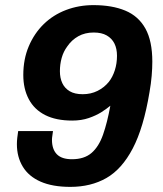

<svg xmlns="http://www.w3.org/2000/svg" viewBox="-20 -718 635 750"><path d="M255 12Q185 12 138.5 -8.5Q92 -29 69 -67Q46 -105 46 -155Q46 -167 47.5 -180Q49 -193 51 -206H187Q186 -197 184.5 -188Q183 -179 183 -172Q183 -135 202 -115.5Q221 -96 261 -96Q309 -96 337.5 -120.5Q366 -145 382.5 -192Q399 -239 411 -305Q398 -294 377 -280.5Q356 -267 327 -257Q298 -247 262 -247Q199 -247 156.5 -268.5Q114 -290 92.5 -330.5Q71 -371 71 -425Q71 -487 92.5 -537.5Q114 -588 151 -624Q188 -660 238 -679Q288 -698 345 -698Q418 -698 469.5 -676.5Q521 -655 548 -606.5Q575 -558 575 -477Q575 -452 572.5 -422Q570 -392 564 -358Q541 -219 498.5 -138Q456 -57 395.5 -22.5Q335 12 255 12ZM303 -350Q335 -350 361 -363Q387 -376 405 -398Q420 -417 428.5 -443.5Q437 -470 437 -500Q437 -528 427 -548Q417 -568 397 -579.5Q377 -591 346 -591Q312 -591 286 -576.5Q260 -562 243 -537Q228 -517 221 -492Q214 -467 214 -440Q214 -413 223.5 -393Q233 -373 252.5 -361.5Q272 -350 303 -350Z"/></svg>

Font: Archivo SemiBold
Style: Bold Italic
Weight: 700
Italic angle: -10°
Version: Version 2.001